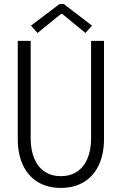

<svg xmlns="http://www.w3.org/2000/svg" viewBox="-20 -922 602 950"><path d="M67.9 -233.9V-719.7H131.8V-237.3Q131.8 -179.7 149.7 -137.5Q167.5 -95.2 201.2 -72.8Q234.9 -50.3 280.8 -50.3Q327.1 -50.3 361.1 -72.8Q395 -95.2 412.8 -137.5Q430.7 -179.7 430.7 -237.3V-719.7H494.6V-233.9Q494.6 -159.7 468.8 -105Q442.9 -50.3 394.8 -21.2Q346.7 7.8 280.8 7.8Q215.3 7.8 167.2 -21.2Q119.1 -50.3 93.5 -105Q67.9 -159.7 67.9 -233.9ZM133.3 -795.4 274.9 -902.3H295.4L435.1 -795.4L402.8 -758.8L287.6 -853.5H282.2L165.5 -758.8Z"/></svg>

Font: Reddit Mono Light
Style: Regular
Weight: 300
Monospace: yes
Designer: Stephen Hutchings
Foundry: Reddit
Version: Version 1.011